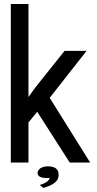

<svg xmlns="http://www.w3.org/2000/svg" viewBox="-20 -800 477 945"><path d="M323.2 0 163.1 -250 120.1 -197.3V0H33.2V-780.3H120.1V-322.3L151.4 -366.2L297.9 -549.8H406.2L224.6 -318.4L423.8 0ZM165 50.8Q165 39.1 178.7 28.3Q191.4 19.5 214.8 18.6Q268.6 18.6 268.6 59.6Q268.6 83 251 98.1Q233.4 113.3 193.4 125L175.8 110.4Q199.2 103.5 211.9 93.8Q221.7 85.9 224.6 76.2H210Q165 76.2 165 50.8Z"/></svg>

Font: RobotoJAA
Style: Medium
Weight: 500
Version: Version 2.05; 2016-11-05